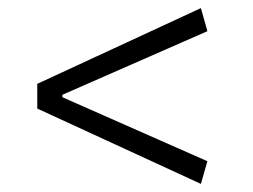

<svg xmlns="http://www.w3.org/2000/svg" viewBox="-20 -486 624 474"><path d="M72 -218V-279L476 -466L492 -409L134 -252V-246L492 -88L476 -32Z"/></svg>

Font: Athiti
Style: Regular
Weight: 400
Designer: CadsonDemak Team
Foundry: CadsonDemak
Version: Version 1.033